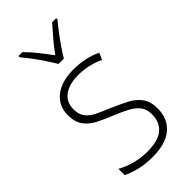

<svg xmlns="http://www.w3.org/2000/svg" viewBox="-242 -824 893 893"><g transform="rotate(-45 204.5 -377.0)"><path d="M367 -133Q367 -67 322.5 -28.5Q278 10 190 10Q142 10 103 0Q64 -10 39 -23V-64Q71 -46 110 -35.5Q149 -25 190 -25Q263 -25 296 -53.5Q329 -82 329 -133Q329 -167 312.5 -188Q296 -209 266.5 -224.5Q237 -240 198 -256Q155 -273 121.5 -290.5Q88 -308 68.5 -335Q49 -362 49 -407Q49 -467 93.5 -503Q138 -539 217 -539Q258 -539 294 -531Q330 -523 358 -509L343 -476Q318 -489 284 -497Q250 -505 216 -505Q156 -505 121.5 -480Q87 -455 87 -407Q87 -374 102.5 -353.5Q118 -333 147 -319Q176 -305 215 -289Q256 -271 290.5 -253.5Q325 -236 346 -208Q367 -180 367 -133ZM187 -606Q174 -628 155.5 -656Q137 -684 117 -710.5Q97 -737 81 -756V-764H107Q132 -739 158 -706.5Q184 -674 205 -645Q226 -675 251.5 -705Q277 -735 303 -764H330V-756Q313 -736 292.5 -709Q272 -682 253.5 -655Q235 -628 222 -606Z"/></g></svg>

Font: Noto Sans Gujarati UI SemiCondensed ExtraLight
Style: Regular
Weight: 200
Width: 4
Designer: Jelle Bosma - Monotype Design Team, Universal Thirst
Foundry: Monotype Imaging Inc.
Version: Version 2.106; ttfautohint (v1.8.4.7-5d5b)